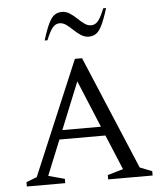

<svg xmlns="http://www.w3.org/2000/svg" viewBox="-55 -833 755 882"><g transform="rotate(-5 323.0 -392.5)"><path d="M33 0V-20L82 -39L304 -565H337L557 -42L613 -20V0H408V-20L480 -41L413 -202H201L135 -40L210 -20V0ZM218 -244H396L306 -461ZM173 -661Q189 -713 202.5 -740Q216 -767 230.5 -776Q245 -785 263 -785Q282 -785 299 -774Q316 -763 331 -748.5Q346 -734 361 -723Q376 -712 392 -712Q411 -712 424.5 -728.5Q438 -745 454 -785H467Q451 -733 437.5 -706Q424 -679 409.5 -670Q395 -661 377 -661Q358 -661 341 -672Q324 -683 309 -697.5Q294 -712 279 -723Q264 -734 248 -734Q229 -734 215.5 -717.5Q202 -701 186 -661Z"/></g></svg>

Font: Spectral SC Light
Style: Regular
Weight: 300
Designer: Jean-Baptiste Levee
Foundry: Production Type
Version: Version 2.001